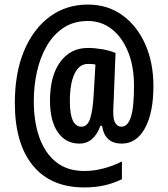

<svg xmlns="http://www.w3.org/2000/svg" viewBox="-20 -738 735 841"><path d="M652 -361Q652 -244 615 -176.5Q578 -109 513 -109Q439 -109 427 -187H420Q391 -109 328 -109Q268 -109 233.5 -158.5Q199 -208 199 -297Q199 -406 244 -467Q289 -528 365 -528Q394 -528 427 -522.5Q460 -517 486 -506L478 -299Q477 -284 476.5 -269Q476 -254 476 -247Q476 -212 486 -197.5Q496 -183 512 -183Q539 -183 553 -224.5Q567 -266 567 -362Q567 -447 541 -511Q515 -575 469.5 -610.5Q424 -646 365 -646Q303 -646 258.5 -616.5Q214 -587 185 -537Q156 -487 142 -424.5Q128 -362 128 -295Q128 -205 152.5 -136Q177 -67 226 -28Q275 11 350 11Q391 11 434.5 -0.5Q478 -12 514 -31V47Q477 65 437 74Q397 83 349 83Q202 83 123.5 -13.5Q45 -110 45 -287Q45 -419 85.5 -515.5Q126 -612 198 -665Q270 -718 365 -718Q452 -718 516.5 -671Q581 -624 616.5 -543.5Q652 -463 652 -361ZM286 -294Q286 -183 337 -183Q363 -183 375 -219Q387 -255 391 -334L398 -455Q391 -457 383 -457.5Q375 -458 365 -458Q327 -458 306.5 -415Q286 -372 286 -294Z"/></svg>

Font: Noto Sans Kannada ExtraCondensed SemiBold
Style: Regular
Weight: 600
Width: 2
Designer: Jelle Bosma - Monotype Design Team
Foundry: Monotype Imaging Inc.
Version: Version 2.005; ttfautohint (v1.8.4.7-5d5b)